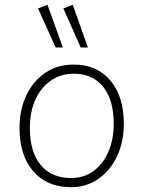

<svg xmlns="http://www.w3.org/2000/svg" viewBox="-20 -770 596 797"><path d="M286 -502Q382 -502 438 -436Q494 -370 494 -256Q494 -181 466 -121.5Q438 -62 388.5 -27.5Q339 7 275 7Q175 7 118 -59Q61 -125 61 -239Q61 -314 89 -373.5Q117 -433 167.5 -467.5Q218 -502 286 -502ZM275 -31Q328 -31 367.5 -59.5Q407 -88 429.5 -139Q452 -190 452 -256Q452 -356 408 -410Q364 -464 287 -464Q232 -464 190.5 -435Q149 -406 126.5 -355.5Q104 -305 104 -239Q104 -139 149 -85Q194 -31 275 -31ZM315 -573 243 -735 282 -750 345 -573ZM211 -573 138 -735 177 -750 241 -573Z"/></svg>

Font: Livvic ExtraLight
Style: Regular
Weight: 275
Designer: Jacques Le Bailly, Baron von Fonthausen
Version: Version 1.001; ttfautohint (v1.8.2)